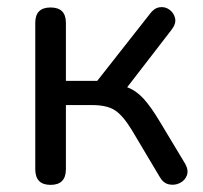

<svg xmlns="http://www.w3.org/2000/svg" viewBox="-20 -512 570 539"><path d="M122 7Q79 7 79 -37V-448Q79 -491 122 -491Q165 -491 165 -448V-285H253L400 -472Q412 -489 427.5 -491.5Q443 -494 455.5 -485Q468 -476 471.5 -461Q475 -446 462 -429L337 -267Q362 -258 383 -235Q404 -212 429 -170L500 -52Q510 -34 504.5 -19.5Q499 -5 484.5 2Q470 9 454 5.5Q438 2 428 -16L350 -147Q325 -188 302.5 -202.5Q280 -217 239 -217H165V-37Q165 7 122 7Z"/></svg>

Font: Chiron GoRound TC N
Style: Regular
Weight: 350
Designer: Ryoko NISHIZUKA 西塚涼子 (kana, bopomofo & ideographs); Paul D. Hunt (Latin, Greek & Cyrillic); Sandoll Communications 산돌커뮤니
Foundry: Adobe
Version: Version 1.000;hotconv 1.1.1;makeotfexe 2.6.0